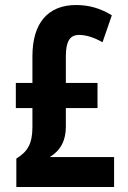

<svg xmlns="http://www.w3.org/2000/svg" viewBox="-20 -744 509 764"><path d="M283 -724C172 -724 109 -654 109 -520V-414H43V-314H109V-238C109 -171 89 -140 45 -113V0H434V-119H178C221 -145 242 -185 242 -239V-314H368V-414H242V-520C242 -579 258 -605 294 -605C322 -605 352 -596 388 -576L425 -683C380 -711 334 -724 283 -724Z"/></svg>

Font: Noto Sans Arabic UI XCn
Style: Bold
Weight: 700
Width: 2
Designer: Monotype Design Team, Nadine Chahine and Nizar Qandah
Foundry: Monotype Imaging Inc.
Version: Version 2.010